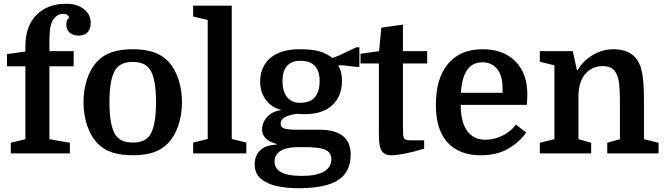

<svg xmlns="http://www.w3.org/2000/svg" viewBox="-20 -810 3514 1014"><path d="M17 -460V-524L114 -538V-565Q114 -672 172.5 -731Q231 -790 329 -790Q388 -790 423.5 -761.5Q459 -733 459 -689Q459 -657 442.5 -639.5Q426 -622 397 -622Q365 -622 347.5 -638Q330 -654 330 -682Q330 -703 346 -719Q336 -737 316 -737Q297 -737 284 -729Q263 -715 254 -693.5Q245 -672 243 -645.5Q241 -619 241 -590V-540H369V-460H241V-75L349 -56V0H37V-56L114 -75V-460Z M941 -270Q941 -206 922.5 -149.5Q904 -93 869 -55Q836 -20 789.5 -5Q743 10 681 10Q619 10 572.5 -5Q526 -20 493 -55Q458 -93 439.5 -149.5Q421 -206 421 -270Q421 -334 439.5 -391Q458 -448 493 -485Q526 -520 572.5 -535Q619 -550 681 -550Q743 -550 789.5 -535Q836 -520 869 -485Q904 -448 922.5 -391Q941 -334 941 -270ZM590 -97Q604 -77 626.5 -67Q649 -57 681 -57Q713 -57 736 -67Q759 -77 772 -97Q804 -146 804 -270Q804 -333 796 -376Q788 -419 772 -443Q759 -463 736 -473Q713 -483 681 -483Q649 -483 626.5 -473Q604 -463 590 -443Q558 -394 558 -270Q558 -146 590 -97Z M1077 -76V-704L1000 -723V-780H1204V-76L1281 -57V0H1000V-57Z M1832 6Q1832 98 1766 141Q1700 184 1556 184Q1492 184 1439.5 172Q1387 160 1356 132.5Q1325 105 1325 58Q1325 12 1354 -16Q1383 -44 1440 -46V-50Q1364 -71 1364 -126Q1364 -146 1374 -168Q1384 -190 1407 -207Q1430 -224 1467 -229Q1414 -242 1384 -282.5Q1354 -323 1354 -378Q1354 -458 1408 -504Q1462 -550 1563 -550Q1630 -550 1668 -538.5Q1706 -527 1735 -504L1769 -516L1861 -560H1878V-457H1861L1791 -465H1766Q1786 -434 1786 -384Q1786 -302 1735 -254.5Q1684 -207 1588 -207Q1578 -207 1568 -207.5Q1558 -208 1548 -209Q1509 -204 1485.5 -191.5Q1462 -179 1462 -156Q1462 -138 1481 -131.5Q1500 -125 1550 -125H1666Q1748 -125 1790 -92.5Q1832 -60 1832 6ZM1592 -33H1557Q1490 -33 1460 -12Q1430 9 1430 43Q1430 119 1573 119Q1650 119 1690 96.5Q1730 74 1730 31Q1730 -4 1699 -18.5Q1668 -33 1592 -33ZM1472 -382Q1472 -326 1496.5 -296.5Q1521 -267 1565 -267Q1618 -267 1643 -296.5Q1668 -326 1668 -382Q1668 -435 1643 -462Q1618 -489 1565 -489Q1520 -489 1496 -462Q1472 -435 1472 -382Z M1884 -475V-526L1982 -540L1994 -664L2108 -680V-540H2236V-475H2108V-148Q2108 -114 2109 -101.5Q2110 -89 2113 -81Q2116 -75 2124 -72Q2132 -69 2150 -69H2220V-25Q2162 -7 2117.5 1.5Q2073 10 2047 10Q2002 10 1989 -27Q1985 -39 1983 -58Q1981 -77 1981 -114V-475Z M2762 -256H2413Q2413 -188 2433 -143Q2449 -109 2476 -90.5Q2503 -72 2543 -72Q2587 -72 2630.5 -92Q2674 -112 2705 -152L2759 -110Q2724 -60 2664.5 -25Q2605 10 2518 10Q2445 10 2392 -19.5Q2339 -49 2311 -106Q2296 -137 2289 -175Q2282 -213 2282 -257Q2282 -397 2346.5 -473.5Q2411 -550 2529 -550Q2638 -550 2701.5 -486.5Q2765 -423 2765 -311Q2765 -300 2764.5 -289.5Q2764 -279 2762 -256ZM2527 -481Q2424 -481 2414 -320H2634V-346Q2634 -411 2605.5 -446Q2577 -481 2527 -481Z M2908 -75V-465L2831 -484V-540H3005L3027 -440H3031Q3061 -491 3112 -520.5Q3163 -550 3221 -550Q3304 -550 3344 -496Q3364 -468 3372.5 -417.5Q3381 -367 3381 -281V-75L3458 -56V0H3187V-56L3254 -75V-268Q3254 -328 3250.5 -361.5Q3247 -395 3238 -415Q3227 -441 3208 -451Q3189 -461 3163 -461Q3114 -461 3080 -429Q3039 -391 3035 -312V-75L3102 -56V0H2831V-56Z"/></svg>

Font: Domine
Style: Bold
Weight: 700
Designer: Pablo Impallari, Rodrigo Fuenzalida, Brenda Gallo
Foundry: Pablo Impallari, Rodrigo Fuenzalida, Brenda Gallo
Version: Version 2.000